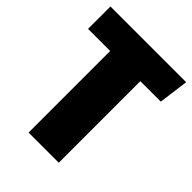

<svg xmlns="http://www.w3.org/2000/svg" viewBox="-200 -803 909 909"><g transform="rotate(45 255.0 -348.0)"><path d="M510 -696 490 -546H353V0H151V-546H3V-696Z"/></g></svg>

Font: Fira Sans Condensed Black
Style: Regular
Weight: 900
Width: 3
Designer: Carrois Corporate & Edenspiekermann AG
Foundry: Carrois Corporate GbR & Edenspiekermann AG
Version: Version 4.203